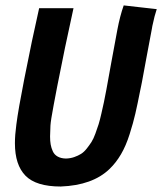

<svg xmlns="http://www.w3.org/2000/svg" viewBox="-20 -679 595 704"><path d="M433.6 -659.2Q454.1 -656.7 494.1 -652.3Q534.2 -647.9 554.7 -645.5Q546.9 -623 538.6 -583.5Q538.1 -581.1 537.4 -576.4Q536.6 -571.8 536.1 -569.3Q528.3 -530.3 516.8 -466.6Q505.4 -402.8 500.5 -378.4Q499.5 -373.5 497.6 -364Q495.6 -354.5 494.6 -349.6Q483.9 -295.4 476.3 -262.5Q468.8 -229.5 455.3 -187Q441.9 -144.5 423.6 -113.3Q405.3 -82 381.3 -59.1Q319.3 0.5 202.6 4.9Q112.3 4.9 73.5 -34.7Q34.7 -74.2 34.7 -153.8Q34.7 -183.6 40 -222.7Q46.9 -276.9 68.8 -388.2Q97.7 -535.6 123.5 -648.9H249.5Q217.3 -503.4 189.9 -362.8Q184.6 -335.9 176.8 -293.9Q166 -236.8 165 -218.8Q163.6 -182.1 163.6 -178.7Q163.6 -162.1 165.8 -149.4Q168 -136.7 173.6 -124.3Q179.2 -111.8 191.4 -105Q203.6 -98.1 221.7 -97.7Q237.8 -98.1 252 -103Q266.1 -107.9 277.1 -114.7Q288.1 -121.6 298.1 -134.3Q308.1 -147 315.4 -158.4Q322.8 -169.9 329.8 -189.2Q336.9 -208.5 341.6 -223.4Q346.2 -238.3 351.8 -262.9Q357.4 -287.6 361.1 -304.7Q364.7 -321.8 370.1 -350.6Q374.5 -373.5 387.7 -447.8Q400.9 -522 410.2 -569.3Q419.9 -620.6 433.6 -659.2Z"/></svg>

Font: Fantasque Sans Mono
Style: Bold Italic
Weight: 700
Italic angle: -11°
Monospace: yes
Designer: Jany Belluz
Version: Version 1.7.1